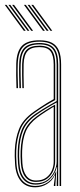

<svg xmlns="http://www.w3.org/2000/svg" viewBox="-22 -773 331 798"><path d="M225.8 0V-505Q225.8 -556 206.2 -577.9Q186.8 -599.8 142 -599.8Q94.8 -599.8 74.1 -578Q53.5 -556.2 51.8 -507.5Q51 -485 51.5 -458.8Q52 -432.5 52.8 -406.8H46.5Q45.8 -432.8 45.2 -459.4Q44.8 -486 45.5 -507.8Q47.2 -560 69.6 -582.8Q92 -605.5 142 -605.5Q174.2 -605.5 193.9 -595.2Q213.5 -585 222.8 -563Q232 -541 232 -505V0ZM126.8 -11.2Q157 -11.2 176.1 -26Q195.2 -40.8 204.4 -61.8Q213.5 -82.8 213.5 -101.2V-347Q195 -337.2 170.9 -322.6Q146.8 -308 127 -293.8Q89 -266.5 74.4 -231.8Q59.8 -197 57.8 -146.5Q57.2 -132.2 57.5 -123.4Q57.8 -114.5 58.8 -95Q61 -54.2 78.9 -32.8Q96.8 -11.2 126.8 -11.2ZM127.2 -17Q99.5 -17 83.2 -37.2Q67 -57.5 64.8 -95.2Q63.8 -112.5 63.5 -123.1Q63.2 -133.8 63.8 -146.2Q65.8 -198.5 80.6 -231.2Q95.5 -264 130.5 -289.5Q146.8 -301.5 167.6 -314.8Q188.5 -328 207.2 -338.2V-101Q207.2 -82.8 199.4 -63.2Q191.5 -43.8 174 -30.4Q156.5 -17 127.2 -17ZM127.8 -22.8Q154 -22.8 170.2 -34.9Q186.5 -47 193.9 -65.1Q201.2 -83.2 201.2 -100.8V-329.5Q186.2 -320.5 168.4 -309Q150.5 -297.5 133 -284.5Q99.2 -259 85.5 -227.4Q71.8 -195.8 70 -146.2Q69.5 -133 69.8 -124.1Q70 -115.2 71 -95.5Q73 -61.5 87.6 -42.1Q102.2 -22.8 127.8 -22.8ZM124.2 5.5Q85.5 5.5 64.2 -20.9Q43 -47.2 40.5 -93.8Q39.5 -111.5 39.2 -123.8Q39 -136 39.5 -147.8Q41.5 -196.5 56.8 -236Q72 -275.5 118 -308.2Q131.2 -317.5 145 -326.6Q158.8 -335.8 172.9 -344.5Q187 -353.2 201.2 -361V-505Q201.2 -542 188.1 -559.6Q175 -577.2 142 -577.2Q107.2 -577.2 92.4 -560.5Q77.5 -543.8 76.2 -506.8Q75.5 -485.5 75.9 -461.4Q76.2 -437.2 77 -406.8H71Q70.2 -435.8 69.9 -461.1Q69.5 -486.5 70 -506.8Q71.2 -546.5 87.4 -564.8Q103.5 -583 142 -583Q178.2 -583 192.9 -564.1Q207.5 -545.2 207.5 -505V-357.2Q184.5 -345 162.2 -331Q140 -317 120.5 -303Q77.2 -272 62.4 -234Q47.5 -196 45.5 -147.5Q45 -133 45.2 -123.8Q45.5 -114.5 46.5 -94.2Q49 -48.8 69.4 -24.5Q89.8 -0.2 125 -0.2Q155.2 -0.2 177.9 -16.4Q200.5 -32.5 210.5 -60.2H212L208.2 -7.2V0H201.8V-4.8L207.2 -44.8H205.8Q195 -21.5 172.8 -8Q150.5 5.5 124.2 5.5ZM213.8 0V-15L215.5 -78.8H214Q208 -50 184.6 -27.9Q161.2 -5.8 125.8 -5.8Q92.8 -5.8 73.9 -28.8Q55 -51.8 52.8 -94.5Q51.8 -112.2 51.5 -123.2Q51.2 -134.2 51.8 -147.2Q53.5 -194.5 67.5 -231.4Q81.5 -268.2 124 -298.8Q138.2 -308.8 154.2 -318.6Q170.2 -328.5 185.8 -337.5Q201.2 -346.5 213.5 -353V-505Q213.5 -550 197 -569.2Q180.5 -588.5 142 -588.5Q101.8 -588.5 83.5 -569.6Q65.2 -550.8 64 -507Q63.2 -484.5 63.8 -458.4Q64.2 -432.2 65 -406.8H58.8Q58 -432.8 57.5 -459.4Q57 -486 57.8 -507.2Q59.2 -553.5 78.6 -573.9Q98 -594.2 142 -594.2Q183.5 -594.2 201.6 -573.5Q219.8 -552.8 219.8 -505V0ZM107.8 -645 28.5 -752.8H36.2L115.5 -645ZM77 -645 -2.2 -752.8H5.2L84.8 -645ZM92.5 -645 13 -752.8H20.8L100 -645ZM187.8 -645 108.2 -752.8H116L195.2 -645ZM156.8 -645 77.5 -752.8H85.2L164.5 -645ZM172.2 -645 92.8 -752.8H100.5L180 -645Z"/></svg>

Font: Big Shoulders Inline Display ExtraLight
Style: Regular
Weight: 250
Version: Version 2.002